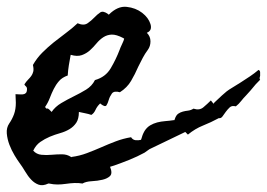

<svg xmlns="http://www.w3.org/2000/svg" viewBox="-50 -536 794 571"><path d="M723.6 -298.8Q714.8 -290 710.4 -285.2Q706.1 -280.3 702.6 -275.9Q699.2 -271.5 694.8 -266.6Q690.4 -261.7 681.6 -252Q673.8 -244.1 667 -235.4Q660.2 -226.6 651.4 -219.7Q639.6 -222.7 633.3 -216.8Q627 -210.9 621.6 -203.6Q616.2 -196.3 611.8 -189.9Q607.4 -183.6 600.6 -184.6Q577.1 -171.9 553.7 -162.6Q530.3 -153.3 508.8 -135.7L501 -143.6L399.4 -94.7Q394.5 -92.8 389.6 -88.9Q384.8 -85 379.9 -82Q358.4 -70.3 335.4 -61Q312.5 -51.8 290 -43.9L277.3 -40Q285.2 -20.5 277.3 -12.7Q269.5 -4.9 254.9 -1.5Q240.2 2 222.7 2.9Q205.1 3.9 195.3 9.8Q183.6 7.8 171.4 8.3Q159.2 8.8 146.5 10.7Q132.8 12.7 121.1 12.7Q109.4 12.7 95.7 9.8H93.8Q77.1 17.6 64.9 13.2Q52.7 8.8 43 -1.5Q33.2 -11.7 24.9 -25.9Q16.6 -40 7.8 -51.8Q2 -59.6 -6.8 -74.2Q-15.6 -88.9 -22 -105.5Q-28.3 -122.1 -29.8 -139.2Q-31.2 -156.2 -22.5 -168.9Q-13.7 -181.6 -8.3 -196.3Q-2.9 -210.9 -2.9 -230.5Q-2.9 -237.3 -3.4 -243.2Q-3.9 -249 -3.9 -255.9Q1 -255.9 6.8 -255.4Q12.7 -254.9 18.1 -255.4Q23.4 -255.9 26.9 -259.3Q30.3 -262.7 30.3 -271.5Q30.3 -276.4 26.9 -279.3Q23.4 -282.2 22.5 -285.2Q28.3 -293.9 33.7 -299.3Q39.1 -304.7 43 -310.1Q46.9 -315.4 48.8 -322.8Q50.8 -330.1 47.9 -342.8Q59.6 -363.3 75.7 -379.4Q91.8 -395.5 109.4 -409.7Q127 -423.8 145.5 -437.5Q164.1 -451.2 180.7 -466.8Q199.2 -459 210.4 -466.8Q221.7 -474.6 230.5 -483.9Q239.3 -493.2 248 -499Q256.8 -504.9 271.5 -494.1L273.4 -492.2Q299.8 -518.6 326.7 -515.6Q353.5 -512.7 372.6 -498Q391.6 -483.4 397.5 -464.4Q403.3 -445.3 386.7 -438.5Q397.5 -427.7 397.5 -413.1Q397.5 -398.4 389.6 -387.7Q380.9 -376 374.5 -363.8Q368.2 -351.6 361.3 -337.9Q351.6 -315.4 339.8 -295.4Q328.1 -275.4 306.6 -261.7Q289.1 -266.6 282.7 -257.8Q276.4 -249 273.4 -238.8Q270.5 -228.5 266.6 -222.7Q262.7 -216.8 250 -226.6L248 -228.5L246.1 -226.6Q238.3 -218.8 233.9 -209Q229.5 -199.2 221.7 -194.3Q212.9 -197.3 203.1 -199.2Q193.4 -201.2 184.6 -203.1Q184.6 -182.6 176.8 -170.9Q168.9 -159.2 156.7 -151.9Q144.5 -144.5 128.9 -140.1Q113.3 -135.7 98.1 -129.4Q83 -123 69.8 -113.8Q56.6 -104.5 48.8 -87.9Q58.6 -77.1 73.2 -75.7Q87.9 -74.2 103.5 -75.7Q119.1 -77.1 134.3 -77.1Q149.4 -77.1 161.1 -69.3L162.1 -68.4L163.1 -69.3Q186.5 -72.3 208.5 -80.6Q230.5 -88.9 251.5 -98.1Q272.5 -107.4 294.4 -115.7Q316.4 -124 339.8 -127.9Q344.7 -120.1 353 -119.1Q361.3 -118.2 369.1 -120.1L370.1 -122.1Q372.1 -128.9 374 -134.3Q376 -139.6 379.9 -146.5Q386.7 -157.2 396.5 -163.1Q406.2 -168.9 417.5 -171.9Q428.7 -174.8 441.4 -175.8Q454.1 -176.8 466.8 -178.7H468.8L469.7 -181.6Q473.6 -193.4 480 -197.8Q486.3 -202.1 493.7 -204.1Q501 -206.1 509.3 -207Q517.6 -208 525.4 -212.9Q543 -207 554.7 -216.8Q566.4 -226.6 577.1 -237.3L585 -227.5L587.9 -231.4Q602.5 -245.1 609.9 -252Q617.2 -258.8 624 -264.2Q630.9 -269.5 640.1 -274.9Q649.4 -280.3 666 -291Q679.7 -299.8 692.9 -308.6Q706.1 -317.4 718.8 -328.1Q723.6 -326.2 723.6 -320.8Q723.6 -315.4 723.6 -310.5Q722.7 -308.6 722.2 -304.7Q721.7 -300.8 723.6 -298.8ZM319.3 -420.9Q318.4 -421.9 317.9 -421.9Q317.4 -421.9 316.4 -422.9Q295.9 -433.6 282.2 -433.1Q268.6 -432.6 257.3 -425.3Q246.1 -418 236.8 -406.7Q227.5 -395.5 217.3 -386.2Q207 -377 193.4 -372.1Q179.7 -367.2 160.2 -373Q157.2 -357.4 154.8 -342.3Q152.3 -327.1 151.4 -311.5Q134.8 -305.7 125.5 -294.9Q116.2 -284.2 109.9 -271.5Q103.5 -258.8 98.1 -244.6Q92.8 -230.5 84 -217.8L87.9 -212.9Q91.8 -214.8 96.7 -210Q101.6 -205.1 103.5 -203.1Q114.3 -218.8 132.3 -229.5Q150.4 -240.2 169.4 -249.5Q188.5 -258.8 206.1 -269.5Q223.6 -280.3 232.4 -297.9Q263.7 -306.6 279.3 -333Q294.9 -359.4 305.7 -387.7Q307.6 -393.6 313 -404.8Q318.4 -416 319.3 -420.9Z"/></svg>

Font: Homemade Apple
Style: Regular
Weight: 400
Designer: Font Diner, Inc
Foundry: Font Diner, Inc
Version: Version 1.000